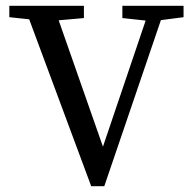

<svg xmlns="http://www.w3.org/2000/svg" viewBox="-20 -634 659 659"><path d="M293 5 63 -614H164L343 -103H324L497 -614H549L338 5ZM12 -575V-614H268V-572L155 -562H134ZM400 -572V-614H610V-575L510 -562H493Z"/></svg>

Font: Lisu Bosa
Style: Regular
Weight: 400
Designer: David Morse, Annie Olsen, Victor Gaultney, Frank Grießhammer (Latin)
Foundry: SIL International
Version: Version 2.000